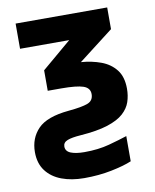

<svg xmlns="http://www.w3.org/2000/svg" viewBox="-87 -616 746 923"><g transform="rotate(-10 285.5 -154.5)"><path d="M250 240Q188 240 140 222Q92 204 64.5 167.5Q37 131 37 76Q37 8 80.5 -37Q124 -82 231 -92Q297 -98 325.5 -109Q354 -120 354 -152Q354 -182 322 -193Q290 -204 215 -204H149V-304L293 -426H53V-549H500V-443L330 -312Q383 -308 427.5 -291.5Q472 -275 499 -240.5Q526 -206 526 -148Q526 -114 516 -84Q506 -54 479 -29.5Q452 -5 401 11.5Q350 28 267 34Q224 37 202.5 45.5Q181 54 181 74Q181 97 205.5 107Q230 117 272 117Q340 117 393.5 102.5Q447 88 483 76V199Q445 215 383 227.5Q321 240 250 240Z"/></g></svg>

Font: Noto Sans ExtraBold
Style: Regular
Weight: 800
Designer: Monotype Design Team
Foundry: Monotype Imaging Inc.
Version: Version 2.007